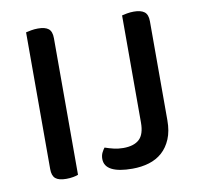

<svg xmlns="http://www.w3.org/2000/svg" viewBox="-72 -690 811 778"><g transform="rotate(-10 333.0 -301.0)"><path d="M190 -2Q183 1 169.5 3.5Q156 6 141 6Q110 6 96.5 -5.5Q83 -17 83 -44V-607Q91 -609 104.5 -611.5Q118 -614 133 -614Q162 -614 176 -603Q190 -592 190 -564ZM478 -166V-607Q485 -609 499 -611.5Q513 -614 527 -614Q556 -614 570.5 -603Q585 -592 585 -564V-157Q585 -112 571.5 -80Q558 -48 535 -27.5Q512 -7 480.5 2.5Q449 12 412 12Q356 12 327 -3Q298 -18 298 -48Q298 -63 304 -74.5Q310 -86 315 -92Q332 -86 351 -81.5Q370 -77 390 -77Q434 -77 456 -97.5Q478 -118 478 -166Z"/></g></svg>

Font: Baloo 2 Latin Medium
Style: Regular
Weight: 500
Designer: Sarang Kulkarni and Ek Type
Foundry: Ek Type
Version: Version 1.001